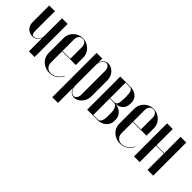

<svg xmlns="http://www.w3.org/2000/svg" viewBox="45 -1183 2031 2031"><g transform="rotate(45 1060.0 -168.0)"><path d="M224 -198H225V0H310V-495H225V-226C225 -188 191 -146 152 -146C129 -146 119 -162 119 -205V-495H34V-247C34 -180 78 -138 138 -138C179 -138 207 -158 224 -198Z M385 -362V-132C385 -54 453 9 538 9C600 9 652 -25 679 -83L674 -85C653 -36 601 1 552 1C506 1 473 -33 473 -81V-249H678V-363C678 -438 610 -504 531 -504C452 -504 385 -439 385 -362ZM473 -255V-426C473 -469 496 -498 533 -498C568 -498 590 -470 590 -426V-255Z M743 168H828V-53H830C844 -11 872 9 908 9C971 9 1029 -55 1029 -129V-372C1029 -443 973 -504 910 -504C874 -504 845 -483 830 -440H828V-495H743ZM828 -90V-406C828 -449 860 -493 892 -493C920 -493 941 -464 941 -426V-66C941 -29 920 0 893 0C860 0 828 -44 828 -90Z M1376 -385C1376 -460 1309 -495 1249 -495H1097V0H1259C1323 0 1385 -47 1385 -116V-139C1385 -208 1325 -248 1279 -253L1269 -254V-256L1279 -257C1321 -261 1376 -292 1376 -366ZM1182 -258V-489H1240C1279 -489 1291 -458 1291 -395V-354C1291 -291 1279 -258 1244 -258ZM1300 -103C1300 -41 1284 -6 1248 -6H1182V-252H1244C1278 -252 1300 -215 1300 -154Z M1442 -362V-132C1442 -54 1510 9 1595 9C1657 9 1709 -25 1736 -83L1731 -85C1710 -36 1658 1 1609 1C1563 1 1530 -33 1530 -81V-249H1735V-363C1735 -438 1667 -504 1588 -504C1509 -504 1442 -439 1442 -362ZM1530 -255V-426C1530 -469 1553 -498 1590 -498C1625 -498 1647 -470 1647 -426V-255Z M1797 -495V0H1882V-245H1999V0H2084V-495H1999V-251H1882V-495Z"/></g></svg>

Font: Moniqa SemBd Display
Style: Regular
Weight: 600
Designer: Rajesh Rajput
Foundry: Rajesh Rajput
Version: Version 1.000